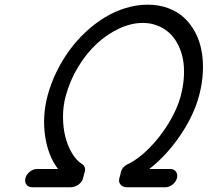

<svg xmlns="http://www.w3.org/2000/svg" viewBox="-20 -789 875 809"><path d="M115.5 0Q99.6 0 91.3 -11.5Q83 -22.9 87.2 -38.6Q91.3 -54.2 105.7 -65.6Q120.1 -76.9 136 -76.9H224.6Q181.9 -132.8 169.9 -217.2Q158 -301.5 180.4 -385.7Q193.8 -436 217.3 -484.5Q240.7 -533 271.4 -575.3Q302 -617.7 340.2 -653.4Q378.4 -689.2 420.2 -714.8Q461.9 -740.5 508.8 -754.9Q555.7 -769.3 602.3 -769.3Q648.9 -769.3 688.1 -754.9Q727.3 -740.5 755.2 -714.8Q783.2 -689.2 802.2 -653.4Q821.3 -617.7 829.2 -575.3Q837.2 -533 834.7 -484.5Q832.3 -436 818.8 -385.7Q796.4 -301.8 738.6 -217.2Q680.9 -132.6 608.9 -76.9H697.5Q713.1 -76.9 721.4 -65.7Q729.7 -54.4 725.6 -38.6Q721.4 -22.7 707 -11.4Q692.6 0 677 0H515.4Q497.8 0 488.3 -10.9Q478.8 -21.7 482.7 -37.1L488.5 -59.1Q489.7 -71.3 498 -81.5Q506.3 -91.8 519.8 -97.9Q562 -117.9 607.7 -163.6Q653.3 -209.2 689.8 -268.6Q726.3 -327.9 741.2 -383.3Q752.9 -427.2 755 -468.4Q757.1 -509.5 750.1 -543.2Q743.2 -576.9 728 -605Q712.9 -633.1 691.3 -652.2Q669.7 -671.4 641.6 -681.9Q613.5 -692.4 581.5 -692.4Q533.4 -692.4 482.9 -669.1Q432.4 -645.8 388.5 -605.5Q344.7 -565.2 309.4 -507.1Q274.2 -449 256.6 -383.3Q245.4 -341.8 245.5 -296.6Q245.6 -251.5 255.2 -213.1Q264.9 -174.8 283.2 -143.9Q301.5 -113 325 -98.1Q334.5 -92.5 337.4 -82.3Q340.3 -72 336.2 -62.3L329.6 -37.1Q325.7 -21.7 310.1 -10.9Q294.4 0 276.9 0Z"/></svg>

Font: Tecnico
Style: GruesoInclinado
Weight: 700
Italic angle: -15°
Version: Version 1.3